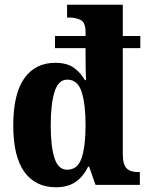

<svg xmlns="http://www.w3.org/2000/svg" viewBox="-20 -780 624 810"><path d="M216 10Q130 10 83 -54.5Q36 -119 36 -251Q36 -384 82.5 -449.5Q129 -515 213 -515Q262 -515 291 -494.5Q320 -474 338 -442H343Q342 -456 341.5 -487.5Q341 -519 341 -546V-577H212V-628H341V-644Q341 -685 320.5 -695.5Q300 -706 271 -706H263V-760H498V-628H572V-577H498V-132Q498 -86 514 -70Q530 -54 562 -54H570V0H383L356 -77H352Q332 -36 299.5 -13Q267 10 216 10ZM263 -64Q308 -64 324.5 -114Q341 -164 341 -252Q341 -340 324.5 -392Q308 -444 264 -444Q226 -444 210 -392.5Q194 -341 194 -251Q194 -161 210 -112.5Q226 -64 263 -64Z"/></svg>

Font: Noto Serif Ethiopic Condensed ExtraBold
Style: Regular
Weight: 800
Width: 3
Designer: Monotype Design Team
Foundry: Monotype Imaging Inc.
Version: Version 2.102; ttfautohint (v1.8.4.7-5d5b)